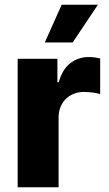

<svg xmlns="http://www.w3.org/2000/svg" viewBox="-20 -795 461 815"><path d="M223.7 -545.5V-446H229.4Q244.3 -500 278.1 -526.5Q311.8 -552.9 356.5 -552.9Q381.4 -552.9 405.2 -546.5V-395.6Q398.8 -397.7 390.4 -399.5Q382.1 -401.3 372.7 -402.3Q363.3 -403.4 354 -404.1Q344.8 -404.8 337 -404.8Q313.2 -404.8 293.1 -396.8Q273.1 -388.8 258.9 -374.5Q244.7 -360.1 236.7 -340.2Q228.7 -320.3 228.7 -296.2V0H55V-545.5ZM170.1 -614.7 241.8 -774.9H395.6L288.4 -614.7Z"/></svg>

Font: Inter P Extra Bold
Style: Regular
Weight: 800
Designer: Rasmus Andersson
Foundry: rsms
Version: Version 3.018;git-588b23468